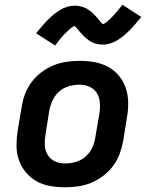

<svg xmlns="http://www.w3.org/2000/svg" viewBox="-20 -786 640 814"><path d="M256 8Q224 8 192.5 2.5Q161 -3 135 -17.5Q109 -32 89.5 -55.5Q70 -79 60 -108Q50 -137 50 -169Q50 -201 55 -233L72 -333Q76 -360 86 -387Q96 -414 114 -438Q132 -462 156 -480Q180 -498 207 -509Q234 -520 262 -524Q290 -528 317 -528Q349 -528 380.5 -522.5Q412 -517 438.5 -502.5Q465 -488 484.5 -464.5Q504 -441 513.5 -412Q523 -383 523.5 -351Q524 -319 518 -287L502 -187Q497 -160 487 -133Q477 -106 459 -82Q441 -58 417 -40Q393 -22 366.5 -11Q340 0 311.5 4Q283 8 256 8ZM256 -93Q278 -93 301 -99.5Q324 -106 342.5 -122Q361 -138 371 -159.5Q381 -181 384 -203L401 -303Q405 -326 403.5 -349Q402 -372 391 -390.5Q380 -409 360 -418Q340 -427 317 -427Q295 -427 272 -420.5Q249 -414 231 -398Q213 -382 203 -360.5Q193 -339 189 -317L173 -217Q169 -194 170 -171Q171 -148 182 -129.5Q193 -111 213 -102Q233 -93 256 -93ZM214 -593 133 -645Q147 -662 159.5 -676.5Q172 -691 183.5 -702.5Q195 -714 207 -724Q219 -734 233.5 -743Q248 -752 264.5 -757Q281 -762 298 -762Q303 -762 308 -761.5Q313 -761 317 -760Q321 -759 326 -758Q331 -757 335.5 -755Q340 -753 344.5 -751Q349 -749 352.5 -746.5Q356 -744 360 -741Q364 -738 368 -735Q372 -732 375.5 -728.5Q379 -725 382 -721.5Q385 -718 388 -715Q391 -712 393.5 -709Q396 -706 399.5 -701.5Q403 -697 406.5 -693Q410 -689 413.5 -686Q417 -683 417 -682H415L418 -684Q422 -686 425.5 -688Q429 -690 432.5 -693Q436 -696 437.5 -697.5Q439 -699 441.5 -701Q444 -703 446 -705Q448 -707 450 -709Q452 -711 454.5 -713.5Q457 -716 459.5 -718.5Q462 -721 464.5 -724Q467 -727 469.5 -730Q472 -733 475 -736.5Q478 -740 480.5 -743Q483 -746 486.5 -750Q490 -754 493 -758Q496 -762 499 -766L579 -714Q565 -697 552.5 -682.5Q540 -668 528.5 -656.5Q517 -645 505 -635Q493 -625 478.5 -616Q464 -607 448 -602Q432 -597 415 -597Q410 -597 405 -597.5Q400 -598 395.5 -599Q391 -600 386 -601Q381 -602 376.5 -604Q372 -606 368 -608Q364 -610 360.5 -612.5Q357 -615 353 -618Q349 -621 345 -624Q341 -627 337.5 -630.5Q334 -634 331 -637.5Q328 -641 325 -644Q322 -647 319.5 -650Q317 -653 313 -657.5Q309 -662 306 -666Q303 -670 299.5 -673Q296 -676 296 -677Q296 -678 296.5 -677.5Q297 -677 298 -677L294 -675Q290 -673 286.5 -671Q283 -669 279.5 -666Q276 -663 274.5 -661.5Q273 -660 270.5 -658Q268 -656 266.5 -654Q265 -652 262.5 -650Q260 -648 257.5 -645.5Q255 -643 252.5 -640.5Q250 -638 247.5 -635Q245 -632 242.5 -629Q240 -626 237 -623Q234 -620 231.5 -616.5Q229 -613 226 -609Q223 -605 220 -601Q217 -597 214 -593Z"/></svg>

Font: Iosevka Extended
Style: Bold Italic
Weight: 700
Width: 7
Italic angle: -9°
Monospace: yes
Designer: Belleve Invis
Foundry: Belleve Invis
Version: Version 32.5.0; ttfautohint (v1.8.4)